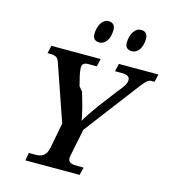

<svg xmlns="http://www.w3.org/2000/svg" viewBox="-134 -1058 1049 1168"><g transform="rotate(15 390.5 -474.5)"><path d="M588 -809C625 -809 652 -848 652 -905C652 -936 634 -949 610 -949C568 -949 545 -900 545 -851C545 -821 562 -809 588 -809ZM383 -809C420 -809 447 -848 447 -905C447 -936 430 -949 405 -949C364 -949 341 -900 341 -851C341 -821 359 -809 383 -809ZM134 0H476L488 -49H450C415 -49 390 -54 390 -84C390 -90 392 -99 395 -114L427 -271L667 -587C715 -650 727 -665 749 -665H770L781 -714H532L521 -665H566C602 -665 614 -652 614 -634C614 -613 604 -595 563 -546L483 -441C439 -381 414 -343 402 -320C397 -368 375 -439 359 -493L336 -521C326 -560 314 -604 314 -632C314 -651 322 -665 352 -665H406L417 -714H107L96 -665H110C154 -665 162 -653 172 -624L293 -274L262 -113C251 -58 219 -49 184 -49H143Z"/></g></svg>

Font: Noto Serif Semi
Style: Italic
Weight: 600
Italic angle: -12°
Designer: Monotype Design Team
Foundry: Monotype Imaging Inc.
Version: Version 1.901